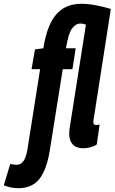

<svg xmlns="http://www.w3.org/2000/svg" viewBox="-141 -770 603 1010"><path d="M-45 220Q-83 220 -121 205L-87 92Q-76 95 -68 96Q-60 97 -53 97Q-10 97 3 18L70 -406H25L43 -510L87 -516Q106 -637 154 -693.5Q202 -750 287 -750Q322 -750 362 -742.5Q402 -735 442 -723L354 -158Q353 -154 351.5 -143.5Q350 -133 350 -128Q350 -112 365 -112Q368 -112 372.5 -113Q377 -114 383 -115L368 -10Q355 -1 335.5 4.5Q316 10 298 10Q260 10 241.5 -10.5Q223 -31 223 -65Q223 -81 226 -100L311 -640Q304 -643 297.5 -644.5Q291 -646 282 -646Q257 -646 238 -620.5Q219 -595 206 -516H257L240 -406H189L121 21Q105 122 66.5 171Q28 220 -45 220Z"/></svg>

Font: Georama ExtraCondensed
Style: Bold Italic
Weight: 700
Width: 2
Italic angle: -9°
Designer: Jean-Baptiste Levee
Foundry: Production Type
Version: Version 1.000